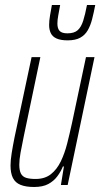

<svg xmlns="http://www.w3.org/2000/svg" viewBox="-20 -738 400 766"><path d="M116 8Q83 8 62 -0.5Q41 -9 31.5 -28Q22 -47 22 -78Q22 -98 26.5 -126.5Q31 -155 38 -190L106 -510H141L75 -195Q67 -157 62 -129Q57 -101 57 -81Q57 -58 63.5 -45.5Q70 -33 84.5 -28.5Q99 -24 122 -24Q159 -24 183 -43Q207 -62 222.5 -94Q238 -126 248 -165.5Q258 -205 267 -246L323 -510H357L250 0H223L235 -74H231Q223 -54 209 -35Q195 -16 173 -4Q151 8 116 8ZM250 -577Q222 -577 205.5 -584.5Q189 -592 182.5 -606Q176 -620 176 -638Q176 -655 179.5 -675.5Q183 -696 187 -718H220Q216 -696 212.5 -677Q209 -658 209 -644Q209 -624 218 -614.5Q227 -605 249 -605Q276 -605 290 -617.5Q304 -630 312 -655.5Q320 -681 327 -718H360Q354 -687 347.5 -661.5Q341 -636 330 -617Q319 -598 300 -587.5Q281 -577 250 -577Z"/></svg>

Font: Saira ExtraCondensed Thin
Style: Italic
Weight: 250
Width: 2
Italic angle: -12°
Designer: Hector Gatti with collaboration of the Omnibus-Type team
Foundry: Omnibus-Type
Version: Version 1.101